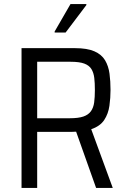

<svg xmlns="http://www.w3.org/2000/svg" viewBox="-20 -925 628 945"><path d="M86 0V-688H349Q409 -688 444.5 -672.5Q480 -657 497 -628.5Q514 -600 519 -562.5Q524 -525 524 -482Q524 -443 518.5 -404Q513 -365 493 -334.5Q473 -304 429 -289L535 0H453L350 -290L377 -280Q370 -278 358.5 -277Q347 -276 333 -276H163V0ZM163 -343H323Q366 -343 390.5 -351.5Q415 -360 427.5 -377.5Q440 -395 443.5 -421Q447 -447 447 -482Q447 -516 444 -541.5Q441 -567 430 -585Q419 -603 395 -612Q371 -621 328 -621H163ZM249 -765V-770L327 -905H405V-900L303 -765Z"/></svg>

Font: Saira SemiCondensed
Style: Regular
Weight: 400
Width: 4
Designer: Hector Gatti with collaboration of the Omnibus-Type team
Foundry: Omnibus-Type
Version: Version 1.101